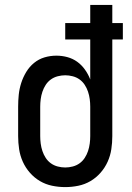

<svg xmlns="http://www.w3.org/2000/svg" viewBox="-20 -755 540 783"><path d="M246 8Q219 8 192.5 2.5Q166 -3 143 -16.5Q120 -30 102 -50.5Q84 -71 73 -95.5Q62 -120 58 -146.5Q54 -173 54 -200V-320Q54 -345 56.5 -369Q59 -393 66.5 -416.5Q74 -440 87 -461.5Q100 -483 119 -498.5Q138 -514 161.5 -521Q185 -528 210 -528Q233 -528 255 -522Q277 -516 295 -503Q313 -490 326.5 -471Q340 -452 348 -431V-594H246V-661H348V-735H438V-661H481V-594H438V-200Q438 -173 434 -146.5Q430 -120 419 -95.5Q408 -71 390 -50.5Q372 -30 349 -16.5Q326 -3 299.5 2.5Q273 8 246 8ZM246 -72Q261 -72 276.5 -76Q292 -80 304.5 -89Q317 -98 325.5 -111Q334 -124 339 -139Q344 -154 346 -169.5Q348 -185 348 -200V-320Q348 -335 346 -350.5Q344 -366 339 -381Q334 -396 325.5 -409Q317 -422 304.5 -431Q292 -440 276.5 -444Q261 -448 246 -448Q231 -448 215.5 -444Q200 -440 187.5 -431Q175 -422 166.5 -409Q158 -396 153 -381Q148 -366 146 -350.5Q144 -335 144 -320V-200Q144 -185 146 -169.5Q148 -154 153 -139Q158 -124 166.5 -111Q175 -98 187.5 -89Q200 -80 215.5 -76Q231 -72 246 -72Z"/></svg>

Font: Iosevka Bendy Medium
Style: Regular
Weight: 500
Monospace: yes
Designer: Belleve Invis
Foundry: Belleve Invis
Version: Version 30.1.2